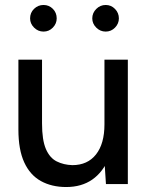

<svg xmlns="http://www.w3.org/2000/svg" viewBox="-20 -740 601 772"><path d="M406 0 400 -92V-500H494V0ZM54 -244V-500H149V-244ZM149 -244Q149 -177 164.5 -141Q180 -105 208 -91Q236 -77 271 -76Q332 -76 366 -119Q400 -162 400 -240H441Q441 -161 417.5 -104.5Q394 -48 351 -18Q308 12 246 12Q188 12 144.5 -12Q101 -36 77.5 -87Q54 -138 54 -219V-244ZM405 -613Q383 -613 367 -629Q351 -645 351 -666Q351 -688 367 -704Q383 -720 405 -720Q427 -720 442.5 -704Q458 -688 458 -666Q458 -645 442.5 -629Q427 -613 405 -613ZM155 -613Q133 -613 117 -629Q101 -645 101 -666Q101 -689 117 -704.5Q133 -720 155 -720Q177 -720 192.5 -704.5Q208 -689 208 -666Q208 -645 192.5 -629Q177 -613 155 -613Z"/></svg>

Font: Figtree Light Medium
Style: Regular
Weight: 500
Version: Version 2.001;gftools[0.9.30]